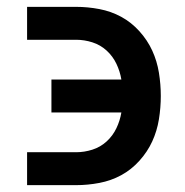

<svg xmlns="http://www.w3.org/2000/svg" viewBox="-20 -540 540 560"><path d="M59 0V-96H202Q226 -96 249.5 -103.5Q273 -111 291 -127.5Q309 -144 319.5 -166Q330 -188 334 -212H130V-308H334Q330 -332 319.5 -354Q309 -376 291 -392.5Q273 -409 249.5 -416.5Q226 -424 202 -424H59V-520H202Q236 -520 270 -513.5Q304 -507 333.5 -491Q363 -475 386.5 -449Q410 -423 424 -392.5Q438 -362 443.5 -328Q449 -294 449 -260Q449 -226 443.5 -192Q438 -158 424 -127.5Q410 -97 386.5 -71Q363 -45 333.5 -29Q304 -13 270 -6.5Q236 0 202 0Z"/></svg>

Font: Iosevka Term
Style: Bold
Weight: 700
Monospace: yes
Designer: Belleve Invis
Foundry: Belleve Invis
Version: Version 30.0.1